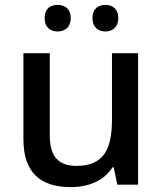

<svg xmlns="http://www.w3.org/2000/svg" viewBox="-20 -757 667 787"><path d="M163 -683C163 -645 186 -628 216 -628C245 -628 270 -645 270 -683C270 -721 245 -737 216 -737C186 -737 163 -721 163 -683ZM359 -683C359 -645 383 -628 412 -628C440 -628 465 -645 465 -683C465 -721 440 -737 412 -737C383 -737 359 -721 359 -683ZM546 -539H439V-267C439 -144 404 -77 293 -77C218 -77 184 -118 184 -202V-539H76V-186C76 -49 146 10 271 10C340 10 406 -15 441 -71H446L461 0H546Z"/></svg>

Font: Noto Sans Lao UI Med
Style: Regular
Weight: 500
Designer: Monotype Design Team
Foundry: Monotype Imaging Inc.
Version: Version 2.000